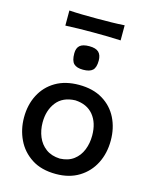

<svg xmlns="http://www.w3.org/2000/svg" viewBox="-133 -988 863 1087"><g transform="rotate(15 299.0 -445.0)"><path d="M301 12Q215.5 12 158.5 -25Q101.5 -62 73 -121.8Q44.5 -181.5 44.5 -251Q44.5 -325.5 74.8 -384Q105 -442.5 161.8 -476Q218.5 -509.5 299 -509.5Q381 -509.5 437.8 -475.2Q494.5 -441 523.8 -382.5Q553 -324 553 -251Q553 -176.5 522.8 -117Q492.5 -57.5 436 -22.8Q379.5 12 301 12ZM300.5 -78Q349.5 -80 381.2 -104Q413 -128 428.5 -166.8Q444 -205.5 444 -251Q444 -325.5 406.8 -370.8Q369.5 -416 300.5 -419.5Q227.5 -417 190.5 -369.5Q153.5 -322 153.5 -251Q153.5 -206 169.5 -167.2Q185.5 -128.5 218.2 -104.2Q251 -80 300.5 -78ZM297 -598Q259.5 -598 242.5 -614.8Q225.5 -631.5 225.5 -675Q225.5 -706 242.5 -721Q259.5 -736 298 -736Q336 -736 353 -719.8Q370 -703.5 370 -670.5Q370 -630.5 353 -614.2Q336 -598 297 -598ZM136 -813.5V-902Q172.5 -899.5 213.2 -898.8Q254 -898 298 -898Q342.5 -898 383 -898.8Q423.5 -899.5 460 -902V-813.5Q423.5 -815.5 383 -816.2Q342.5 -817 298 -817Q254 -817 213.2 -816.2Q172.5 -815.5 136 -813.5Z"/></g></svg>

Font: Commissioner Flair Medium
Style: Regular
Weight: 500
Designer: Kostas Bartsokas
Foundry: Kostas Bartsokas
Version: Version 1.000; ttfautohint (v1.8.3)